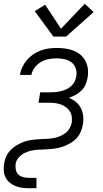

<svg xmlns="http://www.w3.org/2000/svg" viewBox="-24 -792 544 1017"><path d="M128 205Q110 205 91.5 202.5Q73 200 56.5 193Q40 186 26.5 174.5Q13 163 5 147Q-3 131 -4 112.5Q-5 94 -2 75Q0 59 6 43.5Q12 28 22 14.5Q32 1 45.5 -9.5Q59 -20 74 -28Q89 -36 104.5 -41.5Q120 -47 135.5 -49.5Q151 -52 167 -53.5Q183 -55 199 -55.5Q215 -56 230.5 -57Q246 -58 262 -61Q278 -64 293.5 -70.5Q309 -77 322.5 -87Q336 -97 344.5 -112Q353 -127 356 -142Q358 -158 356 -174Q354 -190 345.5 -203Q337 -216 324.5 -225Q312 -234 297.5 -239Q283 -244 267 -246Q251 -248 235 -248H180L189 -303H244Q258 -303 272 -304.5Q286 -306 300.5 -309.5Q315 -313 328.5 -319.5Q342 -326 353.5 -336.5Q365 -347 371.5 -360.5Q378 -374 380 -388Q384 -409 377.5 -429Q371 -449 355 -461.5Q339 -474 318 -478.5Q297 -483 276 -483Q255 -483 234 -479Q213 -475 193.5 -464Q174 -453 160 -434.5Q146 -416 142 -395H82Q85 -417 94.5 -437Q104 -457 118.5 -474Q133 -491 152 -504Q171 -517 191.5 -524.5Q212 -532 233.5 -535Q255 -538 276 -538Q299 -538 321.5 -535Q344 -532 364.5 -524Q385 -516 402 -502Q419 -488 429 -468.5Q439 -449 441.5 -426.5Q444 -404 440 -381Q437 -363 429.5 -345Q422 -327 408 -313Q394 -299 376.5 -289.5Q359 -280 341 -274Q361 -266 377.5 -252.5Q394 -239 404 -220Q414 -201 416.5 -178Q419 -155 415 -133Q412 -115 405 -97Q398 -79 385.5 -64Q373 -49 356.5 -38.5Q340 -28 322.5 -20.5Q305 -13 287 -9Q269 -5 250.5 -3Q232 -1 214 -0.5Q196 0 177.5 1Q159 2 141 6Q123 10 106 18.5Q89 27 75.5 42Q62 57 59 75Q57 90 59.5 105.5Q62 121 72.5 131.5Q83 142 98 146Q113 150 128 150H169V205ZM259 -598 160 -733 215 -767 299 -640 425 -772 472 -728 326 -598Z"/></svg>

Font: Iosevka Curly Light Oblique
Style: Regular
Weight: 300
Italic angle: -9°
Monospace: yes
Designer: Belleve Invis
Foundry: Belleve Invis
Version: Version 11.1.0; ttfautohint (v1.8.3)